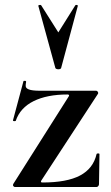

<svg xmlns="http://www.w3.org/2000/svg" viewBox="-20 -750 445 770"><path d="M32.2 -268.1 74.2 -424.8Q74.2 -425.8 80.1 -425.8Q85.9 -425.8 84.5 -419.9Q83 -414.1 83 -405.3Q83 -386.7 134.8 -386.2H365.2Q369.1 -386.2 372.1 -382.1Q375 -377.9 373 -374L145 -24.9Q142.1 -18.1 149.9 -18.1Q248 -18.1 301 -46.1Q354 -74.2 367.2 -131.8Q368.2 -134.8 373.5 -134.8Q378.9 -134.8 378.9 -131.8L377 -11.2Q377 -7.3 374 -3.7Q371.1 0 367.2 0H40Q36.1 0 33.4 -3.9Q30.8 -7.8 33.2 -12.2L255.9 -363.8Q259.8 -370.6 251 -371.1Q168.9 -371.1 115 -344.5Q61 -317.9 43 -265.1Q43 -264.2 37.1 -264.2Q31.2 -264.2 32.2 -268.1ZM202.1 -477.1 133.8 -726.1Q132.8 -729 137.9 -730Q143.1 -731 145 -729L213.9 -620.1L282.2 -729Q284.2 -731 288.6 -730Q293 -729 292 -726.1L225.1 -477.1Q223.1 -472.2 214.1 -472.2Q205.1 -472.2 202.1 -477.1Z"/></svg>

Font: Cormorant-Bold
Style: Bold
Weight: 700
Designer: Christian Thalmann (Catharsis Fonts)
Version: Version 3.000